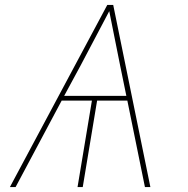

<svg xmlns="http://www.w3.org/2000/svg" viewBox="-20 -755 760 775"><path d="M20 0H43L229 -349H351L293 0H314L372 -349H494L565 0H587L437 -735H413ZM239 -368 305 -490Q334 -545 363 -600Q392 -655 421 -710Q432 -655 443 -600Q454 -545 465 -490L490 -368Z"/></svg>

Font: Iosevka Sparkle Thin
Style: Italic
Weight: 100
Italic angle: -9°
Designer: Belleve Invis
Foundry: Belleve Invis
Version: Version 4.5.0; ttfautohint (v1.8.3)